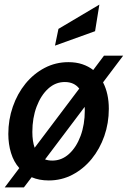

<svg xmlns="http://www.w3.org/2000/svg" viewBox="-20 -771 569 831"><path d="M191 10Q149.5 10 117 -4L83.5 40H0.5L63.5 -43.5Q39.5 -70.5 27.8 -108.8Q16 -147 16 -191.5Q16 -253 35.5 -309.2Q55 -365.5 90.2 -408.8Q125.5 -452 173 -477Q220.5 -502 276 -502Q309.5 -502 336.2 -493Q363 -484 383.5 -468L430 -530H513L426 -414.5Q451 -366 451 -300Q451 -238 431.5 -182.2Q412 -126.5 376.8 -83.2Q341.5 -40 294 -15Q246.5 10 191 10ZM120 -200Q120 -159.5 130 -131.5L323 -387.5Q301 -416 260.5 -416Q220 -416 188.5 -387.2Q157 -358.5 138.5 -309.5Q120 -260.5 120 -200ZM206.5 -76Q247 -76 278.8 -104.8Q310.5 -133.5 328.8 -182.8Q347 -232 347 -292.5Q347 -301 346.5 -308.5L175 -81Q189 -76 206.5 -76ZM218 -573.5 233 -646 410 -751 391.5 -636Z"/></svg>

Font: Cabin Condensed Medium
Style: Italic
Weight: 500
Width: 3
Italic angle: -10°
Designer: Pablo Impallari
Foundry: Pablo Impallari. http://www.impallari.com Igino Marini. http://www.ikern.com
Version: Version 3.001; ttfautohint (v1.8.3)